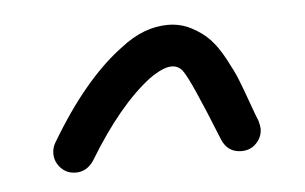

<svg xmlns="http://www.w3.org/2000/svg" viewBox="-30 -628 439 276"><g transform="rotate(-5 190.0 -490.0)"><path d="M70 -390Q57 -390 48.5 -399Q40 -408 40 -420Q40 -428 44 -435Q96 -523 152 -564Q185 -590 220 -590Q238 -590 253.5 -582Q269 -574 279.5 -563Q290 -552 300 -533.5Q310 -515 315 -502.5Q320 -490 327.5 -469Q335 -448 338 -441Q340 -433 340 -430Q340 -418 331.5 -409Q323 -400 310 -400Q290 -400 282 -419Q246 -509 236 -522Q230 -530 220 -530Q208 -530 188 -516Q142 -481 96 -405Q86 -390 70 -390Z"/></g></svg>

Font: Pecita
Style: Book
Weight: 400
Width: 7
Version: Version 4.3